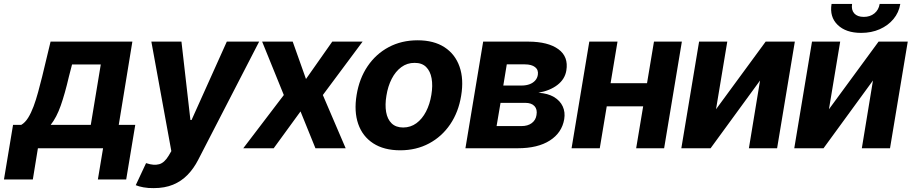

<svg xmlns="http://www.w3.org/2000/svg" viewBox="-90 -759 4667 983"><path d="M-69.7 159.8 -23.2 -119.7H18.8Q38.6 -131.2 54 -155.9Q69.3 -180.6 82 -214.5Q94.6 -248.4 105.2 -287.6Q115.8 -326.8 125.8 -366.6L168.9 -545.9H587.7L518 -119.7H602.5L556.1 159.8H411.1L437.7 0H104.1L78.1 159.8ZM169.5 -119.7H374.8L426 -429.1H278.9L262.7 -366.6Q242.5 -279.4 221.1 -218.7Q199.8 -157.9 169.5 -119.7Z M697.4 204.1Q668.8 204.6 644.5 200.1Q620.2 195.7 605 189.1L657.9 76L660.7 77Q697.5 89.2 724.7 81.8Q751.9 74.5 773.7 37.7L787.2 14.6L684.9 -545.9H839L884.9 -144.5H890.7L1071.2 -545.9H1236.8L924.7 59.2Q902.1 103.5 870.4 136.2Q838.7 168.8 796.1 186.5Q753.5 204.1 697.4 204.1Z M1408.6 -545.9 1476.6 -354.5 1611.1 -545.9H1766.4L1562.9 -272.5L1679.7 0H1525L1448.6 -188.5L1311.3 0H1155.5L1363.1 -272.5L1252.1 -545.9Z M1959.1 10.5Q1875.5 10.4 1820.8 -25.2Q1766 -60.8 1743.9 -124.6Q1721.9 -188.3 1735.8 -273Q1749.5 -357 1792 -419.9Q1834.5 -482.7 1900.1 -517.7Q1965.7 -552.7 2048.1 -552.7Q2131.2 -552.7 2185.9 -517.1Q2240.5 -481.5 2262.8 -417.6Q2285.2 -353.7 2271 -268.8Q2257.5 -185.2 2214.8 -122.3Q2172.1 -59.5 2106.7 -24.6Q2041.3 10.4 1959.1 10.5ZM1974.1 -106.2Q2012.4 -106.4 2042 -128.2Q2071.6 -150 2091.2 -187.8Q2110.8 -225.7 2118.5 -273.6Q2126.4 -320.9 2119.7 -357.9Q2113.1 -394.8 2091.6 -416.1Q2070.1 -437.4 2032.7 -437.1Q1994.6 -437.4 1964.8 -415.4Q1935 -393.5 1915.5 -355.5Q1896 -317.6 1888.4 -269.3Q1880.5 -222.6 1886.9 -185.6Q1893.3 -148.6 1915 -127.5Q1936.7 -106.4 1974.1 -106.2Z M2292.9 0 2383.7 -545.9H2615.7Q2716.3 -545.4 2768.8 -507.1Q2821.4 -468.8 2809.5 -398Q2802.3 -353.8 2764.2 -324.3Q2726.1 -294.8 2666.5 -284.2Q2714.9 -281 2746.3 -262.3Q2777.6 -243.6 2791.1 -214.1Q2804.6 -184.6 2798.7 -148.8Q2786.8 -79.1 2725 -39.6Q2663.2 0 2560.8 0ZM2452.4 -113.5H2579.4Q2611.6 -113.3 2632.2 -128.5Q2652.8 -143.7 2656.7 -169.7Q2662 -198.9 2646.5 -215.7Q2631.1 -232.4 2599.5 -232.4H2472.6ZM2486.8 -321.1H2581.7Q2604.3 -321.3 2621.7 -327.9Q2639.1 -334.5 2650 -346.7Q2661 -358.9 2663.6 -375.8Q2667.6 -401.1 2649.6 -415.3Q2631.6 -429.5 2596.6 -429.5H2504.6Z M3271.1 -333.2 3251.4 -214.6H2967L2986.1 -333.2ZM3071.5 -545.9 2980.7 0H2836.3L2927.1 -545.9ZM3401 -545.9 3310.2 0H3167L3258.2 -545.9Z M3575.9 -199.6 3830 -545.9H3979.4L3888.6 0H3744.2L3801.3 -346.9L3548.1 0H3398.3L3489.2 -545.9H3633.5Z M4154 -199.6 4408.1 -545.9H4557.5L4466.7 0H4322.4L4379.4 -346.9L4126.3 0H3976.5L4067.3 -545.9H4211.6ZM4319 -590.6Q4240.7 -590.6 4198.6 -631.6Q4156.4 -672.6 4167.4 -738.7H4272.5Q4267.6 -708.4 4283.6 -690.4Q4299.7 -672.5 4332.5 -672.5Q4364.7 -672.5 4386.8 -690.4Q4408.8 -708.4 4413.7 -738.7H4519.3Q4512.1 -694.7 4484.3 -661.4Q4456.5 -628.1 4414 -609.4Q4371.5 -590.6 4319 -590.6Z"/></svg>

Font: Inter Tight
Style: Italic
Weight: 400
Italic angle: -9.39999°
Designer: Rasmus Andersson
Foundry: rsms
Version: Version 3.002